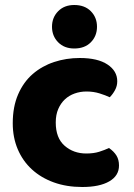

<svg xmlns="http://www.w3.org/2000/svg" viewBox="-20 -733 534 768"><path d="M326 -367Q301 -367 278.5 -359Q256 -351 239.5 -335.5Q223 -320 213 -297Q203 -274 203 -243Q203 -181 238.5 -150Q274 -119 325 -119Q355 -119 377 -126Q399 -133 416 -141Q436 -127 446 -110.5Q456 -94 456 -71Q456 -30 417 -7.5Q378 15 309 15Q246 15 195 -3.5Q144 -22 107.5 -55.5Q71 -89 51 -136Q31 -183 31 -240Q31 -306 52.5 -355.5Q74 -405 111 -437Q148 -469 196.5 -485Q245 -501 299 -501Q371 -501 410 -475Q449 -449 449 -408Q449 -389 440 -372.5Q431 -356 419 -344Q402 -352 378 -359.5Q354 -367 326 -367ZM188 -626Q188 -663 212.5 -688Q237 -713 277 -713Q319 -713 343.5 -688Q368 -663 368 -626Q368 -589 343.5 -564Q319 -539 277 -539Q237 -539 212.5 -564Q188 -589 188 -626Z"/></svg>

Font: Baloo Tammudu
Style: Regular
Weight: 400
Designer: Omkar Shende and Ek Type
Foundry: Ek Type
Version: Version 1.443;PS 1.000;hotconv 16.6.51;makeotf.lib2.5.65220;